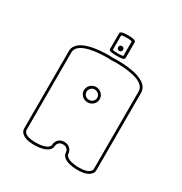

<svg xmlns="http://www.w3.org/2000/svg" viewBox="-164 -787 901 948"><g transform="rotate(30 286.0 -313.5)"><path d="M317 -320C317 -304 303 -291 286 -291C269 -291 256 -304 256 -320C256 -336 269 -350 286 -350C303 -350 317 -336 317 -320ZM331 -320C331 -344 311 -364 286 -364C261 -364 241 -344 241 -320C241 -296 261 -277 286 -277C311 -277 331 -296 331 -320ZM265 -517C278 -517 286 -516 286 -516H287C289 -516 296 -517 308 -517C353 -517 478 -513 478 -450V-7C477 -1 472 23 412 23C368 23 348 13 339 5C332 -1 332 -7 332 -7C332 -22 321 -51 286 -51C250 -51 240 -22 240 -7C239 -2 233 23 161 23C94 23 94 -7 94 -7V-450C94 -513 220 -517 265 -517ZM286 -530C284 -530 275 -531 263 -531C210 -531 80 -524 80 -450V-6C80 -3 83 37 161 37C200 37 229 29 244 14C254 4 254 -6 254 -7C254 -8 255 -37 286 -37C314 -37 318 -14 318 -7C318 -6 318 4 328 14C343 29 372 37 411 37C487 37 492 -1 492 -6V-7V-450C492 -524 362 -531 309 -531C297 -531 288 -530 286 -530ZM309 -589C309 -597 303 -603 295 -603C287 -603 281 -597 281 -589C281 -581 287 -575 295 -575C303 -575 309 -581 309 -589ZM265 -564V-647C268 -648 276 -650 295 -650C314 -650 322 -648 325 -647V-564C322 -563 314 -561 295 -561C276 -561 268 -563 265 -564ZM340 -561V-650C340 -661 322 -664 295 -664C268 -664 251 -661 251 -650V-561C251 -550 268 -548 295 -548C318 -548 340 -548 340 -561Z"/></g></svg>

Font: Platiipus Light
Style: Light
Weight: 400
Version: Version 001.000